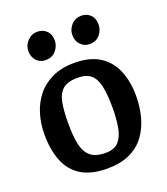

<svg xmlns="http://www.w3.org/2000/svg" viewBox="-133 -798 783 902"><g transform="rotate(-20 259.0 -346.5)"><path d="M250 12Q170 12 120.5 -18Q71 -48 48 -105Q25 -162 25 -240Q25 -292 39.5 -340.5Q54 -389 84 -426.5Q114 -464 160.5 -486Q207 -508 270 -508Q348 -508 396.5 -477.5Q445 -447 468.5 -391.5Q492 -336 492 -263Q492 -208 478.5 -158Q465 -108 436.5 -69.5Q408 -31 361.5 -9.5Q315 12 250 12ZM267 -60Q311 -60 332.5 -84.5Q354 -109 361.5 -152Q369 -195 369 -249Q369 -315 360 -356.5Q351 -398 328 -417.5Q305 -437 262 -437Q213 -437 188.5 -416.5Q164 -396 156 -355Q148 -314 148 -249Q148 -187 157 -145Q166 -103 191.5 -81.5Q217 -60 267 -60ZM371 -566Q344 -566 326 -585Q308 -604 308 -633Q308 -662 328 -683.5Q348 -705 378 -705Q405 -705 423 -687.5Q441 -670 441 -639Q441 -611 422.5 -588.5Q404 -566 371 -566ZM151 -566Q123 -566 105.5 -585Q88 -604 88 -633Q88 -662 108.5 -683.5Q129 -705 158 -705Q185 -705 203.5 -687.5Q222 -670 222 -639Q222 -611 203 -588.5Q184 -566 151 -566Z"/></g></svg>

Font: Faustina SemiBold
Style: Regular
Weight: 600
Designer: Alfonso Garcia
Foundry: http://www.omnibus-type.com
Version: Version 1.200